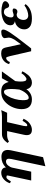

<svg xmlns="http://www.w3.org/2000/svg" viewBox="1206 -1752 785 3237"><g transform="rotate(-90 1598.5 -133.5)"><path d="M228 -418Q200 -418 161 -343L128 -357Q142 -413 190.5 -458.5Q239 -504 303 -505Q342 -505 367.5 -485Q393 -465 393 -427Q467 -502 571 -502Q689 -502 689 -393Q689 -375 684 -348L567 200L414 239L536 -334Q541 -357 541 -376Q541 -425 494 -425Q457 -425 427.5 -390Q398 -355 390 -317L323 0H174L254 -375Q259 -400 259 -404Q259 -418 228 -418Z M1091 -113H1094Q1089 -88 1089 -87Q1089 -66 1106 -66Q1134 -66 1180 -146L1215 -129Q1183 -58 1132 -23Q1081 12 1030 12Q939 12 939 -74Q939 -98 945 -124L1007 -406H939Q881 -406 830 -375L807 -399Q872 -493 955 -493H1251Q1309 -493 1360 -505L1316 -406H1158Z M1885 -80Q1903 -80 1933 -106Q1963 -132 1982 -165L2015 -149Q2006 -129 1991.5 -105.5Q1977 -82 1953.5 -53.5Q1930 -25 1896.5 -6.5Q1863 12 1827 12Q1777 12 1747.5 -15Q1718 -42 1714 -82Q1645 12 1541 12Q1377 12 1377 -162Q1377 -226 1401.5 -293Q1426 -360 1470 -410Q1510 -456 1557 -480.5Q1604 -505 1673 -505Q1743 -505 1780 -476.5Q1817 -448 1835 -379L1898 -494H2013L1850 -269Q1842 -211 1842 -181Q1842 -133 1850.5 -107Q1859 -81 1885 -80ZM1707 -200Q1717 -282 1717 -335Q1717 -459 1671 -459Q1647 -459 1632 -444Q1617 -429 1597 -396Q1567 -347 1547.5 -275.5Q1528 -204 1528 -143Q1528 -121 1529 -106Q1530 -91 1534 -75Q1538 -59 1546.5 -50.5Q1555 -42 1568 -42Q1606 -42 1645.5 -89Q1685 -136 1707 -200Z M2237 -422Q2220 -422 2201 -405Q2182 -388 2171 -359L2136 -372Q2153 -434 2202 -470Q2251 -506 2315 -506Q2361 -506 2384 -489Q2407 -472 2417 -426L2472 -174Q2484 -192 2511 -229Q2538 -266 2549.5 -283.5Q2561 -301 2572 -328.5Q2583 -356 2583 -380Q2583 -389 2578.5 -414Q2574 -439 2574 -447Q2574 -472 2604.5 -488.5Q2635 -505 2680 -505Q2719 -505 2719 -470Q2719 -433 2657.5 -341.5Q2596 -250 2504 -133.5Q2412 -17 2401 -1H2353L2271 -357Q2261 -399 2255 -410.5Q2249 -422 2237 -422Z M2926 -369Q2923 -356 2923 -340Q2923 -296 2964 -296Q2975 -296 2999.5 -304.5Q3024 -313 3037 -313Q3074 -313 3074 -291Q3074 -267 3059.5 -250Q3045 -233 3024 -233Q3005 -233 2994 -239Q2983 -245 2975 -245Q2929 -245 2905 -208.5Q2881 -172 2881 -130Q2881 -93 2901 -71.5Q2921 -50 2956 -50Q2991 -50 3039 -67Q3087 -84 3125 -114L3148 -95Q3070 12 2906 12Q2807 12 2764.5 -24.5Q2722 -61 2722 -115Q2722 -177 2761.5 -221.5Q2801 -266 2860 -274Q2791 -288 2791 -349Q2791 -390 2814.5 -421.5Q2838 -453 2875 -469.5Q2912 -486 2950.5 -494Q2989 -502 3027 -502Q3091 -502 3144 -486Q3197 -470 3197 -439Q3197 -415 3172.5 -393.5Q3148 -372 3123 -372Q3109 -372 3098 -381.5Q3087 -391 3084 -403Q3074 -437 3057 -448.5Q3040 -460 3011 -460Q2982 -460 2958 -434Q2934 -408 2926 -369Z"/></g></svg>

Font: Lingua Franca
Style: Bold Italic
Weight: 700
Italic angle: -13°
Version: Version 1.19